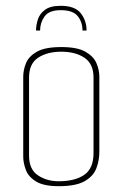

<svg xmlns="http://www.w3.org/2000/svg" viewBox="-20 -637 422 661"><path d="M189 -617Q238 -617 258 -591.5Q278 -566 278 -532H264Q264 -561 247.5 -581.5Q231 -602 189 -602Q149 -602 133.5 -580.5Q118 -559 118 -532H104Q104 -549 110 -569Q116 -589 134.5 -603Q153 -617 189 -617ZM182 4Q131 4 104.5 -12Q78 -28 69 -52Q60 -76 60 -98V-373Q60 -396 69.5 -419.5Q79 -443 107 -459Q135 -475 191 -475Q246 -475 274 -459Q302 -443 312 -419.5Q322 -396 322 -373V-114Q322 -84 311.5 -57Q301 -30 271 -13Q241 4 182 4ZM182 -13Q238 -13 270 -35Q302 -57 302 -110V-370Q302 -417 271 -438Q240 -459 191 -459Q143 -459 111.5 -438.5Q80 -418 80 -370V-101Q80 -54 110.5 -33.5Q141 -13 182 -13Z"/></svg>

Font: Smooch Sans Thin
Style: Regular
Weight: 100
Designer: Robert E. Leuschke
Foundry: Robert E. Leuschke
Version: Version 1.010